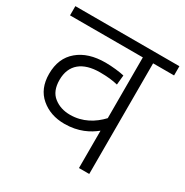

<svg xmlns="http://www.w3.org/2000/svg" viewBox="-147 -743 833 863"><g transform="rotate(30 270.0 -311.0)"><path d="M540 -622.1H0V-574.2H377.9V-258.8C339.4 -217.8 288.1 -187 223.1 -187C189.5 -187 161.6 -196.3 138.7 -214.4C115.7 -232.4 104 -260.7 104 -299.8C104 -378.4 155.8 -419.9 245.1 -419.9C283.7 -419.9 312.5 -416.5 337.9 -410.2L342.8 -460C320.8 -465.3 279.8 -470.2 245.1 -470.2C185.5 -470.2 138.2 -455.6 103 -425.8C67.4 -396 49.8 -354 49.8 -299.8C49.8 -248.5 66.4 -209 99.1 -181.2C131.8 -153.3 172.4 -139.2 221.2 -139.2C293.9 -139.2 343.3 -166 377.9 -193.8V0H431.2V-574.2H540Z"/></g></svg>

Font: Noto Reveo Sans
Style: Regular
Weight: 300
Designer: Monotype Design Team
Foundry: Monotype Imaging Inc.
Version: Version 2.007